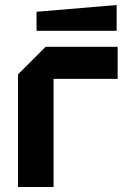

<svg xmlns="http://www.w3.org/2000/svg" viewBox="-20 -747 510 767"><path d="M52 0V-450L162 -560H450V-432H194V0ZM126 -624V-700L446 -727V-624Z"/></svg>

Font: Tektur SemiBold
Style: Regular
Weight: 600
Designer: Adam Jagosz
Foundry: Adam Jagosz
Version: Version 1.005;gftools[0.9.30]